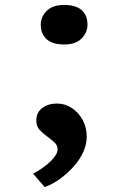

<svg xmlns="http://www.w3.org/2000/svg" viewBox="-20 -558 485 777"><path d="M161 199 114 145Q158 121 185.5 94Q213 67 213 47Q213 32 204 22Q195 12 177 -1Q156 -16 141.5 -31Q127 -46 127 -70Q127 -103 151 -121Q175 -139 211 -139Q243 -139 270.5 -121Q298 -103 314.5 -72.5Q331 -42 331 -5Q331 26 317 57Q303 88 278.5 115.5Q254 143 224 165Q194 187 161 199ZM240 -378Q192 -378 168.5 -399.5Q145 -421 145 -458Q145 -490 169 -514Q193 -538 240 -538Q287 -538 310.5 -517Q334 -496 334 -458Q334 -426 310 -402Q286 -378 240 -378Z"/></svg>

Font: Lexend Giga Medium
Style: Regular
Weight: 500
Designer: Bonnie Shaver-Troup, Thomas Jockin
Foundry: Lexend
Version: Version 1.007